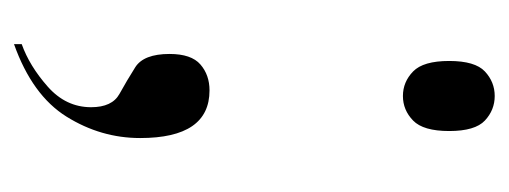

<svg xmlns="http://www.w3.org/2000/svg" viewBox="-246 -324 726 274"><g transform="rotate(90 117.0 -187.0)"><path d="M117 -399Q137 -399 152 -413.5Q167 -428 167 -465Q167 -502 152 -516Q137 -530 117 -530Q97 -530 82 -516Q67 -502 67 -465Q67 -428 82 -413.5Q97 -399 117 -399ZM43 156Q116 130 146.5 81Q177 32 177 -24Q177 -123 109 -123Q87 -123 72 -110Q57 -97 57 -66Q57 -29 76 -17Q95 -5 114 5.5Q133 16 133 46Q133 82 103.5 108Q74 134 43 145Z"/></g></svg>

Font: Noto Serif Display Condensed Semi
Style: Regular
Weight: 600
Width: 3
Designer: Monotype Design Team
Foundry: Monotype Imaging Inc.
Version: Version 1.900